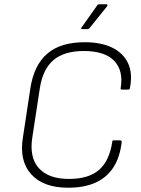

<svg xmlns="http://www.w3.org/2000/svg" viewBox="-20 -864 660 896"><path d="M298 12Q182 12 125.5 -51Q69 -114 87 -223L122 -454Q139 -561 201 -614Q263 -667 376 -667Q452 -667 504 -641.5Q556 -616 578 -568Q600 -520 586 -452Q585 -446 579 -446H548Q542 -446 543 -452Q557 -534 513 -580Q469 -626 371 -626Q280 -626 230 -584Q180 -542 166 -453L131 -224Q116 -130 161 -79.5Q206 -29 302 -29Q394 -29 442.5 -71.5Q491 -114 504 -203Q504 -209 509 -209H541Q548 -209 548 -202Q540 -131 509.5 -83.5Q479 -36 426.5 -12Q374 12 298 12ZM363 -728Q360 -728 359 -730Q358 -732 360 -735L433 -838Q436 -844 443 -844H476Q480 -844 481.5 -841.5Q483 -839 480 -835L398 -733Q394 -728 388 -728Z"/></svg>

Font: Sofia Sans ExtraLight
Style: Italic
Weight: 250
Italic angle: -9°
Version: Version 4.100-B